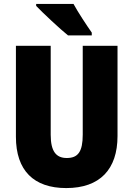

<svg xmlns="http://www.w3.org/2000/svg" viewBox="-20 -947 679 977"><path d="M354 -927H164V-917C196 -883 287 -798 326 -767H447V-781C425 -812 376 -886 354 -927ZM578 -255V-714H401V-262C401 -175 377 -143 320 -143C266 -143 238 -176 238 -261V-714H61V-251C61 -79 152 10 317 10C488 10 578 -85 578 -255Z"/></svg>

Font: Noto Sans Khmer Condensed Black
Style: Regular
Weight: 900
Width: 3
Designer: Danh Hong and the Monotype Design Team
Foundry: Monotype Imaging Inc.
Version: Version 2.004